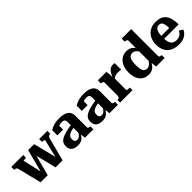

<svg xmlns="http://www.w3.org/2000/svg" viewBox="258 -2022 3299 3299"><g transform="rotate(-45 1907.5 -373.0)"><path d="M471 -425 442 -428 549 3H720L829 -419Q835 -438 842.5 -449Q850 -460 862 -464.5Q874 -469 889 -469H893V-540H693V-471H697Q713 -471 725.5 -468.5Q738 -466 745.5 -461Q753 -456 753 -451L660 -73L689 -67L571 -540H426L302 -69L332 -68L241 -463Q241 -466 249.5 -467.5Q258 -469 272 -470Q286 -471 301 -471H306V-540H16V-469H20Q37 -469 48 -465Q59 -461 67 -452Q75 -443 79 -425L186 3H358Z M1260 -327V-263Q1218 -255 1188 -246.5Q1158 -238 1138.5 -226.5Q1119 -215 1108.5 -202Q1098 -189 1093.5 -173Q1089 -157 1089 -139Q1089 -113 1096.5 -97.5Q1104 -82 1118 -75Q1132 -68 1152 -68Q1172 -68 1190 -78Q1208 -88 1225.5 -109Q1243 -130 1259 -164L1268 -113Q1248 -71 1223.5 -43.5Q1199 -16 1167 -2.5Q1135 11 1093 11Q1039 11 1002.5 -4.5Q966 -20 947.5 -51.5Q929 -83 929 -131Q929 -173 947 -204Q965 -235 1004 -257.5Q1043 -280 1106.5 -297Q1170 -314 1260 -327ZM1265 0 1254 -109 1246 -110V-399Q1246 -424 1240 -440Q1234 -456 1217.5 -463.5Q1201 -471 1170 -471Q1127 -471 1098.5 -459Q1070 -447 1058 -431Q1051 -437 1050.5 -445Q1050 -453 1055.5 -461Q1061 -469 1071.5 -474.5Q1082 -480 1099 -480V-364H959V-490Q975 -500 1005 -514.5Q1035 -529 1081 -539.5Q1127 -550 1187 -550Q1240 -550 1282.5 -540.5Q1325 -531 1355 -511Q1385 -491 1400.5 -459.5Q1416 -428 1416 -385V-103Q1416 -92 1421.5 -86Q1427 -80 1438 -77Q1449 -74 1465 -71L1471 -69V0Z M1856 -327V-263Q1814 -255 1784 -246.5Q1754 -238 1734.5 -226.5Q1715 -215 1704.5 -202Q1694 -189 1689.5 -173Q1685 -157 1685 -139Q1685 -113 1692.5 -97.5Q1700 -82 1714 -75Q1728 -68 1748 -68Q1768 -68 1786 -78Q1804 -88 1821.5 -109Q1839 -130 1855 -164L1864 -113Q1844 -71 1819.5 -43.5Q1795 -16 1763 -2.5Q1731 11 1689 11Q1635 11 1598.5 -4.5Q1562 -20 1543.5 -51.5Q1525 -83 1525 -131Q1525 -173 1543 -204Q1561 -235 1600 -257.5Q1639 -280 1702.5 -297Q1766 -314 1856 -327ZM1861 0 1850 -109 1842 -110V-399Q1842 -424 1836 -440Q1830 -456 1813.5 -463.5Q1797 -471 1766 -471Q1723 -471 1694.5 -459Q1666 -447 1654 -431Q1647 -437 1646.5 -445Q1646 -453 1651.5 -461Q1657 -469 1667.5 -474.5Q1678 -480 1695 -480V-364H1555V-490Q1571 -500 1601 -514.5Q1631 -529 1677 -539.5Q1723 -550 1783 -550Q1836 -550 1878.5 -540.5Q1921 -531 1951 -511Q1981 -491 1996.5 -459.5Q2012 -428 2012 -385V-103Q2012 -92 2017.5 -86Q2023 -80 2034 -77Q2045 -74 2061 -71L2067 -69V0Z M2534 -544V-387Q2527 -389 2514 -390Q2501 -391 2486.5 -392Q2472 -393 2458 -393Q2437 -393 2418.5 -390Q2400 -387 2384 -380.5Q2368 -374 2354.5 -363Q2341 -352 2329 -336L2326 -375Q2349 -432 2371 -470.5Q2393 -509 2422.5 -529Q2452 -549 2495 -549Q2509 -549 2519.5 -547.5Q2530 -546 2534 -544ZM2119 0V-64H2122Q2146 -64 2160 -74.5Q2174 -85 2174 -114V-432Q2174 -443 2169 -449Q2164 -455 2154 -458.5Q2144 -462 2127 -466L2119 -468V-540H2328L2341 -387L2348 -388L2347 -78Q2347 -73 2357 -69.5Q2367 -66 2382 -65Q2397 -64 2412 -64H2422V0Z M3147 -103Q3147 -87 3159.5 -81Q3172 -75 3196 -71L3203 -69V0H2995L2982 -121L2974 -115V-651Q2974 -662 2968.5 -667.5Q2963 -673 2952 -677Q2941 -681 2925 -685L2916 -687V-758H3147ZM2821 -550Q2867 -550 2902.5 -533Q2938 -516 2965 -484Q2992 -452 3011 -405L3009 -335Q2985 -376 2964 -402.5Q2943 -429 2920.5 -442.5Q2898 -456 2869 -456Q2842 -456 2822.5 -444Q2803 -432 2790.5 -409Q2778 -386 2772 -349.5Q2766 -313 2766 -264Q2766 -217 2771.5 -183Q2777 -149 2788 -127Q2799 -105 2817.5 -94.5Q2836 -84 2861 -84Q2890 -84 2913 -97Q2936 -110 2959 -140Q2982 -170 3009 -218L3010 -146Q2987 -96 2959.5 -60.5Q2932 -25 2896 -7Q2860 11 2811 11Q2740 11 2690 -23Q2640 -57 2614 -118.5Q2588 -180 2588 -264Q2588 -349 2616.5 -413Q2645 -477 2697 -513.5Q2749 -550 2821 -550Z M3430 -267Q3430 -212 3439 -174Q3448 -136 3465.5 -113.5Q3483 -91 3509.5 -81Q3536 -71 3570 -71Q3606 -71 3632 -82.5Q3658 -94 3677 -114.5Q3696 -135 3711 -161L3777 -117Q3757 -77 3726 -48Q3695 -19 3651 -3.5Q3607 12 3548 12Q3459 12 3394 -19.5Q3329 -51 3294 -113.5Q3259 -176 3259 -266Q3259 -353 3293 -417Q3327 -481 3388.5 -515.5Q3450 -550 3531 -550Q3595 -550 3642 -531Q3689 -512 3720 -473.5Q3751 -435 3766.5 -376.5Q3782 -318 3783 -239H3387V-309H3644L3624 -281Q3623 -339 3617.5 -376.5Q3612 -414 3601.5 -435Q3591 -456 3574 -464.5Q3557 -473 3534 -473Q3509 -473 3490 -462.5Q3471 -452 3457.5 -428.5Q3444 -405 3437 -365.5Q3430 -326 3430 -267Z"/></g></svg>

Font: Roboto Serif SemiCondensed
Style: Bold
Weight: 700
Width: 4
Designer: Greg Gazdowicz
Foundry: Commercial Type
Version: Version 1.007